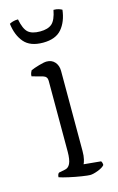

<svg xmlns="http://www.w3.org/2000/svg" viewBox="-110 -746 489 794"><g transform="rotate(-15 134.0 -349.5)"><path d="M174 0Q165 0 139 -4Q113 -8 86 -14Q59 -20 45 -25Q45 -31 47 -36Q49 -41 52 -43L77 -48Q93 -50 101 -66.5Q109 -83 109 -118V-421Q109 -439 92 -444L45 -457Q45 -465 47.5 -471.5Q50 -478 52 -481Q65 -487 87.5 -493.5Q110 -500 121 -500Q143 -500 156 -485Q169 -470 169 -447V-105Q169 -83 165.5 -69Q162 -55 159 -50L232 -43Q234 -41 235.5 -36.5Q237 -32 237 -26Q229 -16 208 -8Q187 0 174 0ZM128 -579Q73 -579 47 -609.5Q21 -640 15 -690Q20 -693 29.5 -696Q39 -699 52 -699Q60 -657 76.5 -642Q93 -627 128 -627Q162 -627 179 -642Q196 -657 204 -699Q217 -699 226 -696Q235 -693 240 -690Q234 -640 208 -609.5Q182 -579 128 -579Z"/></g></svg>

Font: Texturina 72pt ExtraLight
Style: Regular
Weight: 200
Designer: Guillermo Torres Carreño
Foundry: Omnibus-Type
Version: Version 1.002; ttfautohint (v1.8.3)